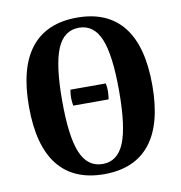

<svg xmlns="http://www.w3.org/2000/svg" viewBox="-81 -787 828 877"><g transform="rotate(-10 333.0 -349.0)"><path d="M247 -319Q240 -357 247 -393H411Q415 -374 414.5 -354.5Q414 -335 411 -319ZM333 14Q192 14 119.5 -77Q47 -168 47 -349Q47 -530 119.5 -621Q192 -712 333 -712Q474 -712 546.5 -621Q619 -530 619 -349Q619 -168 546.5 -77Q474 14 333 14ZM334 -33Q403 -33 434 -108Q465 -183 465 -349Q465 -515 434 -590Q403 -665 334 -665Q264 -665 232.5 -590Q201 -515 201 -349Q201 -183 232.5 -108Q264 -33 334 -33Z"/></g></svg>

Font: Arima Thin
Style: Bold
Weight: 700
Version: Version 1.100